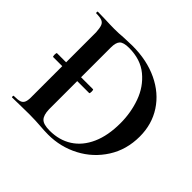

<svg xmlns="http://www.w3.org/2000/svg" viewBox="-151 -806 989 989"><g transform="rotate(45 344.0 -311.5)"><path d="M651 -323Q651 -227 603.5 -152.5Q556 -78 478 -37Q400 4 310 4Q282 4 247 1Q233 0 213 -1Q193 -2 168 -2L94 -1Q76 0 43 0Q41 0 41 -6Q41 -12 43 -12Q74 -12 88 -17Q102 -22 107.5 -36.5Q113 -51 112 -81V-297H46Q42 -297 42 -311Q42 -325 46 -325H112V-544Q110 -574 104.5 -588Q99 -602 85 -607.5Q71 -613 43 -613Q41 -613 41 -619Q41 -625 43 -625L94 -624Q138 -622 166 -622Q199 -622 232 -625Q274 -627 294 -627Q399 -627 480 -588.5Q561 -550 606 -481Q651 -412 651 -323ZM532 -301Q532 -378 507 -447.5Q482 -517 427.5 -562Q373 -607 289 -607Q249 -607 235 -592.5Q221 -578 221 -542V-325H308Q312 -325 312 -311Q312 -297 308 -297H221V-92Q222 -51 238.5 -33.5Q255 -16 301 -16Q371 -16 423 -49.5Q475 -83 503.5 -147Q532 -211 532 -301Z"/></g></svg>

Font: Cormorant Upright
Style: Bold
Weight: 700
Designer: Christian Thalmann (Catharsis Fonts)
Foundry: Catharsis Fonts
Version: Version 3.302